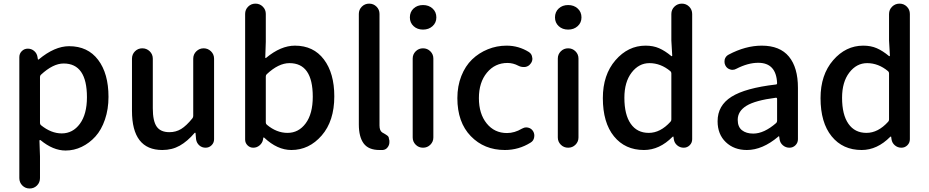

<svg xmlns="http://www.w3.org/2000/svg" viewBox="-20 -817 5139 1062"><path d="M86.9 168V-501Q86.9 -520.5 100.6 -534.2Q114.3 -547.9 133.8 -547.9Q154.3 -547.9 169.4 -534.7Q184.6 -521.5 187.5 -501L189.5 -489.3Q190.4 -487.3 191.9 -487.3Q193.4 -487.3 194.3 -488.3Q282.2 -561.5 362.3 -561.5Q465.8 -561.5 522.9 -485.8Q580.1 -410.2 580.1 -281.2Q580.1 -212.9 560.5 -155.8Q541 -98.6 507.8 -62Q474.6 -25.4 432.1 -4.9Q389.6 15.6 342.8 15.6Q273.4 15.6 204.1 -42Q202.1 -43 200.2 -42Q198.2 -41 198.2 -39.1L201.2 47.9V168Q201.2 192.4 184.6 209Q168 225.6 144 225.6Q120.1 225.6 103.5 209Q86.9 192.4 86.9 168ZM321.3 -79.1Q382.8 -79.1 421.9 -132.3Q460.9 -185.5 460.9 -279.3Q460.9 -465.8 332 -465.8Q273.4 -465.8 206.1 -403.3Q201.2 -398.4 201.2 -391.6V-136.7Q201.2 -129.9 206.1 -125Q262.7 -79.1 321.3 -79.1Z M877.9 12.7Q710 12.7 710 -204.1V-492.2Q710 -516.6 726.6 -533.2Q743.2 -549.8 767.1 -549.8Q791 -549.8 808.1 -533.2Q825.2 -516.6 825.2 -492.2V-217.8Q825.2 -147.5 846.7 -116.7Q868.2 -85.9 917 -85.9Q953.1 -85.9 981.9 -103.5Q1010.7 -121.1 1043.9 -162.1Q1048.8 -168 1048.8 -175.8V-492.2Q1048.8 -516.6 1065.9 -533.2Q1083 -549.8 1106.4 -549.8Q1129.9 -549.8 1147 -533.2Q1164.1 -516.6 1164.1 -492.2V-46.9Q1164.1 -27.3 1150.4 -13.7Q1136.7 0 1117.2 0Q1096.7 0 1082 -13.2Q1067.4 -26.4 1064.5 -46.9L1061.5 -81.1Q1060.5 -83 1059.1 -83Q1057.6 -83 1056.6 -82Q1016.6 -35.2 974.1 -11.2Q931.6 12.7 877.9 12.7Z M1591.8 12.7Q1513.7 12.7 1441.4 -55.7Q1440.4 -56.6 1439 -56.6Q1437.5 -56.6 1436.5 -55.7L1434.6 -43.9Q1430.7 -25.4 1415.5 -12.7Q1400.4 0 1380.9 0Q1362.3 0 1349.1 -13.2Q1335.9 -26.4 1335.9 -44.9V-740.2Q1335.9 -763.7 1352.5 -780.3Q1369.1 -796.9 1393.1 -796.9Q1417 -796.9 1433.6 -780.3Q1450.2 -763.7 1450.2 -740.2V-585.9L1447.3 -499Q1447.3 -497.1 1449.2 -496.1Q1451.2 -495.1 1452.1 -497.1Q1533.2 -564.5 1611.3 -564.5Q1713.9 -564.5 1771.5 -488.3Q1829.1 -412.1 1829.1 -284.2Q1829.1 -147.5 1759.3 -67.4Q1689.5 12.7 1591.8 12.7ZM1570.3 -82Q1631.8 -82 1670.9 -134.8Q1710 -187.5 1710 -282.2Q1710 -467.8 1581.1 -467.8Q1520.5 -467.8 1455.1 -406.2Q1450.2 -401.4 1450.2 -393.6V-139.6Q1450.2 -131.8 1456.1 -127Q1509.8 -82 1570.3 -82Z M2079.1 12.7Q2018.6 12.7 1991.7 -23.4Q1964.8 -59.6 1964.8 -128.9V-740.2Q1964.8 -763.7 1981.4 -780.3Q1998 -796.9 2022 -796.9Q2045.9 -796.9 2062.5 -780.3Q2079.1 -763.7 2079.1 -740.2V-123Q2079.1 -93.8 2094.7 -84Q2096.7 -83 2103.5 -79.1Q2110.4 -75.2 2113.3 -73.2Q2116.2 -71.3 2121.1 -67.9Q2126 -64.5 2128.4 -60.5Q2130.9 -56.6 2130.9 -51.8L2133.8 -39.1Q2133.8 -35.2 2133.8 -30.3Q2133.8 -16.6 2126 -4.9Q2116.2 10.7 2097.7 12.7Q2088.9 12.7 2079.1 12.7Z M2262.7 -56.6V-493.2Q2262.7 -516.6 2279.3 -533.2Q2295.9 -549.8 2319.8 -549.8Q2343.8 -549.8 2360.4 -533.2Q2377 -516.6 2377 -493.2V-56.6Q2377 -33.2 2360.4 -16.6Q2343.8 0 2319.8 0Q2295.9 0 2279.3 -16.6Q2262.7 -33.2 2262.7 -56.6ZM2247.1 -720.7Q2247.1 -751 2267.6 -770Q2288.1 -789.1 2319.8 -789.1Q2351.6 -789.1 2372.6 -770Q2393.6 -751 2393.6 -720.7Q2393.6 -691.4 2372.6 -672.4Q2351.6 -653.3 2319.8 -653.3Q2288.1 -653.3 2267.6 -672.4Q2247.1 -691.4 2247.1 -720.7Z M2772.5 12.7Q2658.2 12.7 2584 -64Q2509.8 -140.6 2509.8 -274.4Q2509.8 -340.8 2531.7 -396.5Q2553.7 -452.1 2591.3 -488.3Q2628.9 -524.4 2678.2 -544.4Q2727.5 -564.5 2782.2 -564.5Q2848.6 -564.5 2905.3 -529.3Q2921.9 -518.6 2923.8 -499Q2924.8 -496.1 2924.8 -492.2Q2924.8 -476.6 2914.1 -463.9Q2903.3 -449.2 2883.8 -446.3Q2879.9 -446.3 2876 -446.3Q2861.3 -446.3 2847.7 -453.1Q2818.4 -468.8 2787.1 -468.8Q2717.8 -468.8 2673.3 -415Q2628.9 -361.3 2628.9 -274.4Q2628.9 -187.5 2671.9 -134.3Q2714.8 -81.1 2784.2 -81.1Q2826.2 -81.1 2867.2 -105.5Q2878.9 -112.3 2891.6 -112.3Q2895.5 -112.3 2900.4 -111.3Q2918 -107.4 2927.7 -92.8Q2935.5 -81.1 2935.5 -66.4Q2935.5 -62.5 2934.6 -57.6Q2931.6 -38.1 2915 -28.3Q2849.6 12.7 2772.5 12.7Z M3065.4 -56.6V-493.2Q3065.4 -516.6 3082 -533.2Q3098.6 -549.8 3122.6 -549.8Q3146.5 -549.8 3163.1 -533.2Q3179.7 -516.6 3179.7 -493.2V-56.6Q3179.7 -33.2 3163.1 -16.6Q3146.5 0 3122.6 0Q3098.6 0 3082 -16.6Q3065.4 -33.2 3065.4 -56.6ZM3049.8 -720.7Q3049.8 -751 3070.3 -770Q3090.8 -789.1 3122.6 -789.1Q3154.3 -789.1 3175.3 -770Q3196.3 -751 3196.3 -720.7Q3196.3 -691.4 3175.3 -672.4Q3154.3 -653.3 3122.6 -653.3Q3090.8 -653.3 3070.3 -672.4Q3049.8 -691.4 3049.8 -720.7Z M3542 12.7Q3437.5 12.7 3376 -63Q3314.5 -138.7 3314.5 -274.4Q3314.5 -403.3 3384.3 -483.9Q3454.1 -564.5 3550.8 -564.5Q3592.8 -564.5 3625.5 -550.3Q3658.2 -536.1 3693.4 -506.8Q3694.3 -505.9 3696.3 -506.3Q3698.2 -506.8 3698.2 -509.8L3693.4 -592.8V-739.3Q3693.4 -763.7 3710.4 -780.3Q3727.5 -796.9 3751.5 -796.9Q3775.4 -796.9 3792 -780.3Q3808.6 -763.7 3808.6 -739.3V-46.9Q3808.6 -27.3 3794.9 -13.7Q3781.2 0 3761.7 0Q3741.2 0 3725.6 -13.2Q3710 -26.4 3707 -46.9L3705.1 -60.5Q3705.1 -61.5 3703.1 -61.5Q3701.2 -61.5 3700.2 -60.5Q3627.9 12.7 3542 12.7ZM3568.4 -82Q3632.8 -82 3688.5 -143.6Q3693.4 -148.4 3693.4 -156.2V-411.1Q3693.4 -418 3688.5 -422.9Q3634.8 -467.8 3572.3 -467.8Q3513.7 -467.8 3473.6 -415.5Q3433.6 -363.3 3433.6 -276.4Q3433.6 -182.6 3468.8 -132.3Q3503.9 -82 3568.4 -82Z M4111.3 12.7Q4040 12.7 3994.6 -30.8Q3949.2 -74.2 3949.2 -146.5Q3949.2 -233.4 4025.9 -281.7Q4102.5 -330.1 4271.5 -349.6Q4278.3 -349.6 4278.3 -357.4Q4273.4 -469.7 4173.8 -469.7Q4117.2 -469.7 4052.7 -436.5Q4043 -430.7 4031.2 -430.7Q4025.4 -430.7 4019.5 -432.6Q4002 -437.5 3993.2 -453.1Q3987.3 -463.9 3987.3 -474.6Q3987.3 -481.4 3988.3 -487.3Q3993.2 -505.9 4009.8 -514.6Q4103.5 -564.5 4193.4 -564.5Q4293.9 -564.5 4343.8 -503.9Q4393.6 -443.4 4393.6 -331.1V-46.9Q4393.6 -27.3 4379.9 -13.7Q4366.2 0 4346.7 0Q4326.2 0 4310.5 -13.2Q4294.9 -26.4 4292 -46.9L4290 -61.5Q4289.1 -63.5 4287.6 -63.5Q4286.1 -63.5 4285.2 -61.5Q4197.3 12.7 4111.3 12.7ZM4146.5 -78.1Q4206.1 -78.1 4273.4 -136.7Q4278.3 -141.6 4278.3 -149.4V-269.5Q4278.3 -276.4 4272.5 -276.4Q4272.5 -276.4 4271.5 -276.4Q4157.2 -261.7 4108.9 -231.9Q4060.5 -202.1 4060.5 -154.3Q4060.5 -115.2 4084 -96.7Q4107.4 -78.1 4146.5 -78.1Z M4746.1 12.7Q4641.6 12.7 4580.1 -63Q4518.6 -138.7 4518.6 -274.4Q4518.6 -403.3 4588.4 -483.9Q4658.2 -564.5 4754.9 -564.5Q4796.9 -564.5 4829.6 -550.3Q4862.3 -536.1 4897.5 -506.8Q4898.4 -505.9 4900.4 -506.3Q4902.3 -506.8 4902.3 -509.8L4897.5 -592.8V-739.3Q4897.5 -763.7 4914.6 -780.3Q4931.6 -796.9 4955.6 -796.9Q4979.5 -796.9 4996.1 -780.3Q5012.7 -763.7 5012.7 -739.3V-46.9Q5012.7 -27.3 4999 -13.7Q4985.4 0 4965.8 0Q4945.3 0 4929.7 -13.2Q4914.1 -26.4 4911.1 -46.9L4909.2 -60.5Q4909.2 -61.5 4907.2 -61.5Q4905.3 -61.5 4904.3 -60.5Q4832 12.7 4746.1 12.7ZM4772.5 -82Q4836.9 -82 4892.6 -143.6Q4897.5 -148.4 4897.5 -156.2V-411.1Q4897.5 -418 4892.6 -422.9Q4838.9 -467.8 4776.4 -467.8Q4717.8 -467.8 4677.7 -415.5Q4637.7 -363.3 4637.7 -276.4Q4637.7 -182.6 4672.9 -132.3Q4708 -82 4772.5 -82Z"/></svg>

Font: Gen Jyuu Gothic P Medium
Style: Regular
Weight: 500
Designer: [Source Han Sans]
Ryoko NISHIZUKA  (kana & ideographs); Paul D. Hunt (Latin, Greek & Cyrillic); Wenlong ZHANG  (bopomofo
Version: Version 1.002.20150607